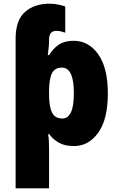

<svg xmlns="http://www.w3.org/2000/svg" viewBox="-20 -785 644 1045"><path d="M251 -765Q275 -765 299.5 -759.5Q324 -754 335 -750V-607Q328 -610 314.5 -613.5Q301 -617 286 -617Q247 -617 247 -569V-562Q247 -545 245 -527Q243 -509 240 -485H247Q270 -522 301 -542.5Q332 -563 381 -563Q463 -563 515 -489Q567 -415 567 -277Q567 -135 514.5 -62.5Q462 10 383 10Q332 10 300 -8.5Q268 -27 248 -55H242Q245 -38 246 -17.5Q247 3 247 22V240H65V-575Q65 -674 115.5 -719.5Q166 -765 251 -765ZM317 -417Q279 -417 263.5 -387.5Q248 -358 247 -293V-271Q247 -206 263 -173Q279 -140 319 -140Q350 -140 366 -173.5Q382 -207 382 -279Q382 -417 317 -417Z"/></svg>

Font: Noto Sans SemiCondensed Black
Style: Regular
Weight: 900
Width: 4
Designer: Monotype Design Team
Foundry: Monotype Imaging Inc.
Version: Version 2.013; ttfautohint (v1.8.4.7-5d5b)